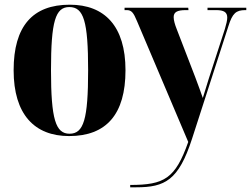

<svg xmlns="http://www.w3.org/2000/svg" viewBox="-20 -569 1068 817"><path d="M274 10C432 10 514 -82 514 -270C514 -458 425 -549 277 -549C119 -549 38 -458 38 -270C38 -82 127 10 274 10ZM276 0C217 0 197 -61 197 -270C197 -479 216 -539 275 -539C336 -539 355 -479 355 -270C355 -61 336 0 276 0ZM534 218V228H560C682 228 740 198 797 22L952 -458C969 -512 984 -526 1024 -526H1028V-536H863V-526H899C933 -526 947 -517 947 -494C947 -483 943 -466 937 -446L868 -233C860 -207 852 -181 843 -152C835 -176 825 -202 811 -240L732 -445C724 -465 719 -483 719 -496C719 -517 733 -526 771 -526H782L781 -536H510V-526H519C540 -526 548 -515 563 -479L781 35C726 191 679 218 534 218Z"/></svg>

Font: Noto Serif Display Condensed ExtraBold
Style: Regular
Weight: 800
Width: 3
Designer: Monotype Design Team
Foundry: Monotype Imaging Inc.
Version: Version 2.009